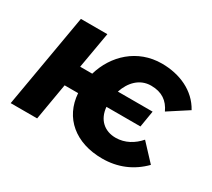

<svg xmlns="http://www.w3.org/2000/svg" viewBox="-108 -721 1021 924"><g transform="rotate(30 402.0 -259.0)"><path d="M22 0H169L204 -204H279C288 -72 388 11 536 11C622 11 696 -20 755 -80L670 -171C638 -134 594 -108 542 -108C481 -108 436 -146 430 -215H619L634 -306H441C460 -364 502 -411 566 -411C626 -411 663 -384 685 -336L793 -406C748 -489 657 -529 558 -529C422 -529 325 -436 291 -319H224L259 -520H112Z"/></g></svg>

Font: Fixel Display
Style: Bold Italic
Weight: 700
Italic angle: -10°
Designer: AlfaBravo + MacPaw
Foundry: Kyrylo Tkachov, Marchela Mozhyna, Serhii Makarenko, Maria Weinstein, Zakhar Kryvoshyya
Version: Version 1.210;Glyphs 3.2 (3217)